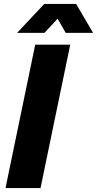

<svg xmlns="http://www.w3.org/2000/svg" viewBox="-20 -956 493 976"><path d="M159 -729H337L186 0H8ZM205 -936H367L453 -789H314L273 -861L206 -789H67Z"/></svg>

Font: Mona Sans ExtraBold
Style: Italic
Weight: 800
Italic angle: -11.7°
Designer: Deni Anggara
Foundry: GitHub
Version: Version 2.000